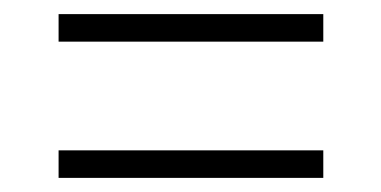

<svg xmlns="http://www.w3.org/2000/svg" viewBox="-20 -429 540 272"><path d="M63 -370V-409H438V-370ZM63 -177V-216H438V-177Z"/></svg>

Font: DM Sans 28pt ExtraLight
Style: Regular
Weight: 250
Version: Version 4.004;gftools[0.9.30]